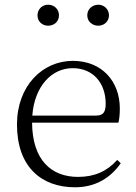

<svg xmlns="http://www.w3.org/2000/svg" viewBox="-20 -780 576 814"><path d="M184 -671C209 -671 230 -688 230 -715C230 -742 209 -760 184 -760C160 -760 139 -742 139 -715C139 -688 160 -671 184 -671ZM397 -671C420 -671 442 -688 442 -715C442 -742 420 -760 397 -760C372 -760 350 -742 350 -715C350 -688 372 -671 397 -671ZM298 14C384 14 448 -25 492 -88L477 -102C434 -54 381 -30 311 -30C198 -30 117 -101 116 -260H482C486 -275 488 -296 488 -320C488 -435 412 -522 289 -522C160 -522 52 -416 52 -252C52 -73 155 14 298 14ZM117 -290C126 -413 198 -491 288 -491C377 -491 428 -425 428 -341C428 -306 419 -290 387 -290Z"/></svg>

Font: Noto Serif CJK HK ExtraLight
Style: Regular
Weight: 200
Designer: Ryoko NISHIZUKA 西塚涼子 (kana & ideographs); Frank Grießhammer (Latin, Greek & Cyrillic); Wenlong ZHANG 张文龙 (bopomofo); San
Foundry: Adobe
Version: Version 2.001;hotconv 1.1.0;makeotfexe 2.6.0